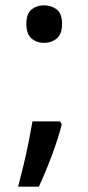

<svg xmlns="http://www.w3.org/2000/svg" viewBox="-20 -554 332 721"><path d="M79 -464Q79 -503 98.5 -518.5Q118 -534 145 -534Q173 -534 193 -518.5Q213 -503 213 -464Q213 -426 193 -409.5Q173 -393 145 -393Q118 -393 98.5 -409.5Q79 -426 79 -464ZM205 -98 212 -87Q199 -35 175 29Q151 93 126 147H48Q58 109 68.5 65.5Q79 22 87.5 -20.5Q96 -63 102 -98Z"/></svg>

Font: Noto Sans Sinhala Medium
Style: Regular
Weight: 500
Designer: Jelle Bosma - Monotype Design Team
Foundry: Monotype Imaging Inc.
Version: Version 2.006; ttfautohint (v1.8.4.7-5d5b)